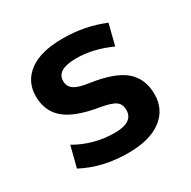

<svg xmlns="http://www.w3.org/2000/svg" viewBox="-127 -652 779 785"><g transform="rotate(-30 262.5 -260.0)"><path d="M434 -394Q351 -432 271 -432Q179 -432 179 -378Q179 -352 199 -338Q219 -324 269 -317Q380 -301 428 -259.5Q476 -218 476 -145Q476 -73 420.5 -31.5Q365 10 264 10Q143 10 49 -40L74 -138Q159 -89 257 -89Q344 -89 344 -147Q344 -174 326 -187.5Q308 -201 256 -210Q146 -228 98.5 -269Q51 -310 51 -380Q51 -449 105.5 -489.5Q160 -530 264 -530Q368 -530 459 -492Z"/></g></svg>

Font: M PLUS 1p
Style: Bold
Weight: 700
Version: Version 1.062